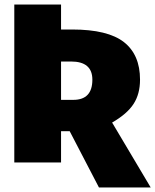

<svg xmlns="http://www.w3.org/2000/svg" viewBox="-20 -716 684 846"><path d="M644 110H416L287 -138H249V0H43V-696H249V-586H298Q455 -586 526 -530.5Q597 -475 597 -365Q597 -302 568.5 -258Q540 -214 474 -176ZM303 -276Q387 -276 387 -365Q387 -445 293 -445H249V-276Z"/></svg>

Font: Trujillo Black
Style: Regular
Weight: 900
Designer: Fira Sans original fonts by bBox Type GmbH, Carrois Corporate GbR, & Edenspiekermann AG / Changes by Cristiano Sobral
Foundry: Fira Sans original fonts by bBox Type GmbH, Carrois Corporate GbR, & Edenspiekermann AG / Changes by Cristiano Sobral
Version: Version 4.301;July 28, 2020;FontCreator 13.0.0.2655 64-bit